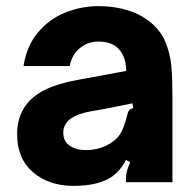

<svg xmlns="http://www.w3.org/2000/svg" viewBox="-20 -596 636 628"><path d="M36 -157Q36 -243 104 -289Q148 -319 236 -335L393 -364Q392 -411 368 -436Q346 -460 302 -460Q267 -460 241 -438.5Q215 -417 208 -380H57Q67 -445 103.5 -489Q140 -533 192.5 -554.5Q245 -576 303 -576Q354 -576 399 -562Q444 -548 476 -520Q508 -492 522.5 -455Q537 -418 540.5 -379.5Q544 -341 544 -280V0H392V-12Q392 -36 406 -65L392 -73Q377 -41 346 -18Q301 12 221 12Q140 12 88 -32.5Q36 -77 36 -157ZM328 -120Q357 -134 372 -156Q385 -175 396 -219Q398 -230 402.5 -235.5Q407 -241 416 -242L413 -258L318 -239L277 -232Q248 -226 231.5 -219Q215 -212 204 -202Q187 -185 187 -162Q187 -134 208 -119.5Q229 -105 262 -105Q297 -105 328 -120Z"/></svg>

Font: Open Sauce Sans ExtraBold
Style: Regular
Weight: 800
Designer: Alfredo Marco Pradil
Foundry: Creative Sauce Fz LLC
Version: Version 1.477